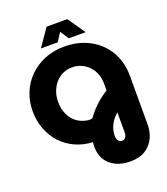

<svg xmlns="http://www.w3.org/2000/svg" viewBox="-190 -1019 1188 1367"><g transform="rotate(-20 403.5 -336.0)"><path d="M561 217Q497 217 450 194Q403 171 378 130Q353 89 353 35Q353 26 353.5 16.5Q354 7 355 -3Q283 -7 223 -34.5Q163 -62 119 -109.5Q75 -157 51 -220.5Q27 -284 27 -357Q27 -430 53 -494.5Q79 -559 128 -608Q177 -657 244.5 -685Q312 -713 395 -713Q478 -713 545.5 -686.5Q613 -660 662 -612.5Q711 -565 737.5 -500.5Q764 -436 764 -359V13Q764 67 741.5 114Q719 161 674 189Q629 217 561 217ZM553 59Q570 59 580.5 45.5Q591 32 591 9V-143Q566 -122 551.5 -100.5Q537 -79 529 -59Q521 -39 518.5 -21.5Q516 -4 516 9Q516 25 521.5 36Q527 47 535 53Q543 59 553 59ZM383 -161Q390 -161 397 -162Q404 -163 410 -165Q429 -192 454 -219.5Q479 -247 509 -271.5Q539 -296 572 -316V-368Q572 -408 559 -442Q546 -476 522.5 -501Q499 -526 466.5 -540.5Q434 -555 396 -555Q358 -555 326 -540Q294 -525 270.5 -498.5Q247 -472 233.5 -435.5Q220 -399 220 -357Q220 -316 232 -281Q244 -246 265.5 -220.5Q287 -195 317 -180Q347 -165 383 -161ZM235 -757 326 -889H483L574 -757H446L404 -822L363 -757Z"/></g></svg>

Font: MuseoModerno Thin ExtraBold
Style: Regular
Weight: 800
Version: Version 1.002